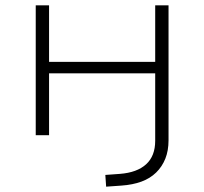

<svg xmlns="http://www.w3.org/2000/svg" viewBox="-20 -507 766 720"><path d="M378 193 375 149 430 145Q494 140 528 109Q562 78 562 21V-232H164V0H114V-487H164V-275H562V-487H612V19Q612 58 600 88Q588 118 565.5 140Q543 162 510.5 174Q478 186 435 189Z"/></svg>

Font: Nunito Sans 10pt Expanded ExtraLight
Style: Regular
Weight: 250
Width: 7
Designer: Vernon Adams
Foundry: Vernon Adams
Version: Version 3.101;gftools[0.9.27]